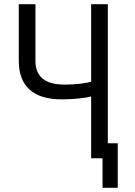

<svg xmlns="http://www.w3.org/2000/svg" viewBox="-20 -750 640 910"><path d="M491 -730H412V-363C389 -355 335 -349 287 -349C194 -349 148 -386 148 -462V-730H69V-462C69 -341 138 -279 273 -279C324 -279 385 -285 412 -293V0H466V140H538V-71H491Z"/></svg>

Font: Tekne LDO Light
Style: Regular
Weight: 300
Monospace: yes
Designer: Alessio Laiso, Mario Rullo, Paolo Rosset
Foundry: Alessio Laiso
Version: Version 1.000;hotconv 1.0.109;makeotfexe 2.5.65596